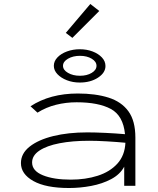

<svg xmlns="http://www.w3.org/2000/svg" viewBox="-20 -932 790 963"><path d="M326 11Q210 11 147.5 -24Q85 -59 85 -114Q85 -162 128.5 -196.5Q172 -231 247 -249.5Q322 -268 418 -268Q457 -268 509 -265.5Q561 -263 607 -259Q598 -352 536 -385.5Q474 -419 364 -419Q311 -419 261 -406.5Q211 -394 168 -367L133 -399Q231 -463 370 -463Q459 -463 524 -442.5Q589 -422 624 -374Q659 -326 659 -242V0H603V-96Q582 -57 537.5 -33.5Q493 -10 437.5 0.5Q382 11 326 11ZM141 -117Q141 -75 195 -53Q249 -31 335 -31Q409 -31 470 -50.5Q531 -70 568.5 -111Q606 -152 609 -216Q568 -220 516.5 -223Q465 -226 427 -226Q343 -226 278.5 -213.5Q214 -201 177.5 -176.5Q141 -152 141 -117ZM380 -518Q345 -518 315.5 -529.5Q286 -541 268 -560Q250 -579 250 -602Q250 -625 268 -644Q286 -663 316 -674Q346 -685 380 -685Q415 -685 444 -674Q473 -663 491 -644Q509 -625 509 -601Q509 -567 471.5 -542.5Q434 -518 380 -518ZM381 -552Q416 -552 440 -566.5Q464 -581 464 -602Q464 -623 440 -637.5Q416 -652 381 -652Q346 -652 321 -637.5Q296 -623 296 -602Q296 -581 321 -566.5Q346 -552 381 -552ZM343 -742 310 -767 433 -912 478 -877Z"/></svg>

Font: Inconsolata ExtraExpanded Light
Style: Regular
Weight: 300
Width: 8
Monospace: yes
Designer: Raph Levien, Cyreal, Brenton Simpson
Foundry: Raph Levien, Cyreal, Google
Version: Version 3.001; ttfautohint (v1.8.2.53-6de2)